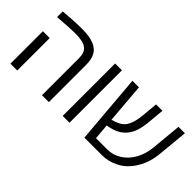

<svg xmlns="http://www.w3.org/2000/svg" viewBox="-22 -1136 1632 1632"><g transform="rotate(45 794.0 -320.0)"><path d="M361.8 -566.9Q336.4 -572.3 290 -572.3Q230.5 -572.3 85.4 -560.1V-628.4Q123.5 -631.8 161.6 -634.3L172.9 -635.3Q246.6 -640.1 297.4 -640.1Q352.5 -640.1 387 -635Q421.4 -629.9 451.7 -617.7Q482.4 -604.5 502.4 -585Q522.5 -565.4 533.7 -535.2Q547.4 -499 547.4 -447.8V0H464.4V-447.8Q464.4 -503.4 439.2 -531.5Q414.1 -559.6 361.8 -566.9ZM85.4 -390.1H167.5V0H85.4Z M713.4 -630.4H795.4V0H713.4Z M921.4 -630.4H1000L1029.8 -270.5Q1107.9 -289.6 1141.6 -329.1Q1181.6 -377.4 1191.9 -482.4L1205.6 -630.4H1282.2L1268.6 -482.9Q1262.2 -415 1247.1 -369.1Q1231.9 -323.2 1203.1 -289.6Q1175.8 -256.8 1136.2 -237.3Q1096.7 -217.8 1039.1 -207.5L1035.6 -207L1047.4 -66.4H1183.6Q1251 -66.4 1308.6 -102.8Q1366.2 -139.2 1403.8 -205.1Q1440.4 -271 1449.2 -356.4L1475.1 -630.4H1552.2L1525.9 -355.5Q1515.1 -244.6 1462.4 -158.7Q1434.6 -113.8 1399.7 -81.5Q1364.7 -49.3 1318.8 -29.8Q1260.7 0 1178.7 0H974.6Z"/></g></svg>

Font: Viking Open Sans
Style: Regular
Weight: 400
Foundry: Ascender Corporation
Version: Version 2.001